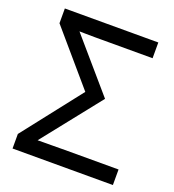

<svg xmlns="http://www.w3.org/2000/svg" viewBox="-131 -816 831 917"><g transform="rotate(20 285.0 -357.0)"><path d="M36 0V-74L270 -373L42 -639V-714H517V-634H262Q248 -634 224 -634Q200 -634 178 -634.5Q156 -635 145 -635L370 -374L135 -78Q173 -78 210.5 -78.5Q248 -79 288 -79H546V0Z"/></g></svg>

Font: Noto IKEA Latin
Style: Regular
Weight: 400
Designer: Monotype Design Team
Foundry: Monotype Imaging Inc.
Version: Version 1.0